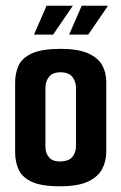

<svg xmlns="http://www.w3.org/2000/svg" viewBox="-20 -647 425 672"><path d="M190 5Q124 5 90.5 -11Q57 -27 45 -54Q33 -81 33 -113V-358Q33 -391 45 -417.5Q57 -444 91.5 -460Q126 -476 193 -476Q253 -476 288 -460.5Q323 -445 337.5 -419Q352 -393 352 -360V-117Q352 -82 337 -54.5Q322 -27 287 -11Q252 5 190 5ZM189 -82Q220 -82 233 -97.5Q246 -113 246 -136V-340Q246 -361 233.5 -377.5Q221 -394 192 -394Q164 -394 151.5 -378Q139 -362 139 -340V-133Q139 -112 151 -97Q163 -82 189 -82ZM99 -526 143 -627H235L166 -526ZM222 -526 266 -627H358L289 -526Z"/></svg>

Font: Smooch Sans
Style: Bold
Weight: 700
Designer: Robert E. Leuschke
Foundry: Robert E. Leuschke
Version: Version 1.010